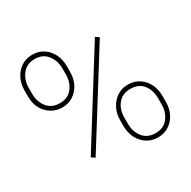

<svg xmlns="http://www.w3.org/2000/svg" viewBox="-162 -877 1036 1043"><g transform="rotate(-30 355.5 -355.5)"><path d="M171.4 -390.6Q131.3 -390.6 101.6 -410.2Q37.6 -451.2 37.6 -536.6V-574.2Q37.6 -614.7 54.7 -648.9Q71.8 -682.1 101.6 -701.7Q131.3 -721.2 170.4 -721.2Q209.5 -721.2 239.3 -701.7Q269.5 -682.1 286.1 -648.7Q302.7 -615.2 302.7 -574.2V-536.6Q302.7 -495.6 286.1 -462.9Q269.5 -430.2 239.7 -410.4Q210 -390.6 171.4 -390.6ZM171.4 -417.5Q221.2 -417.5 248.5 -452.6Q275.9 -487.8 275.9 -536.6V-574.2Q275.9 -623 248.3 -658.7Q220.7 -694.3 170.4 -694.3Q120.1 -694.3 92.3 -658.4Q64.5 -622.6 64.5 -574.2V-536.6Q64.5 -487.8 92 -452.6Q119.6 -417.5 171.4 -417.5ZM189.5 -64 167.5 -79.1 514.6 -634.8 536.6 -619.6ZM540 10.3Q500.5 10.3 470.7 -9.3Q440.9 -28.8 423.8 -62Q406.7 -95.2 406.7 -136.2V-174.3Q406.7 -214.8 423.8 -248Q440.9 -281.2 470.5 -301Q500 -320.8 539.1 -320.8Q578.6 -320.8 608.4 -301.3Q638.7 -281.7 655.3 -248.5Q671.9 -215.3 671.9 -174.3V-136.2Q671.9 -94.7 655.3 -62Q638.7 -28.8 608.6 -9.3Q578.6 10.3 540 10.3ZM540 -16.6Q590.3 -16.6 617.7 -51.8Q645 -86.9 645 -136.2V-174.3Q645 -226.1 617.7 -260Q590.3 -293.9 539.1 -293.9Q488.8 -293.9 461.2 -259.8Q433.6 -225.6 433.6 -174.3V-136.2Q433.6 -86.9 460.9 -51.8Q488.3 -16.6 540 -16.6Z"/></g></svg>

Font: Suwannaphum Thin
Style: Regular
Weight: 100
Designer: Danh Hong
Version: Version 8.002; ttfautohint (v1.8.3)